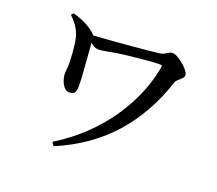

<svg xmlns="http://www.w3.org/2000/svg" viewBox="-126 -893 1251 1108"><g transform="rotate(20 500.0 -338.5)"><path d="M286 20Q405 -53 496.5 -150.5Q588 -248 647.5 -362Q707 -476 729 -596Q731 -606 728.5 -609Q726 -612 717 -612Q701 -612 675.5 -610.5Q650 -609 620 -606Q590 -603 560 -600Q530 -597 505 -594Q455 -588 414 -579.5Q373 -571 354 -571Q336 -571 318 -583Q300 -595 273 -614L274 -637Q297 -637 339 -640Q381 -643 432.5 -647Q484 -651 535.5 -655.5Q587 -660 630 -664.5Q673 -669 698 -672Q708 -673 719.5 -679.5Q731 -686 742 -692.5Q753 -699 763 -699Q777 -699 796 -688Q815 -677 833.5 -661.5Q852 -646 864 -630Q876 -614 876 -603Q876 -592 866.5 -582.5Q857 -573 845.5 -563Q834 -553 830 -542Q796 -438 746.5 -350Q697 -262 632 -189Q567 -116 484.5 -58.5Q402 -1 301 42ZM279 -281Q260 -281 246.5 -297.5Q233 -314 226 -335Q219 -356 219 -372Q219 -390 221.5 -410Q224 -430 222 -455Q222 -474 220 -498.5Q218 -523 215 -548Q212 -573 207 -594Q200 -621 183 -649Q166 -677 136 -705L148 -719Q190 -707 225 -690Q260 -673 289 -647Q299 -638 300 -628Q301 -618 301 -611Q302 -599 304.5 -573Q307 -547 309 -513.5Q311 -480 314 -446Q317 -412 318.5 -383Q320 -354 320 -338Q321 -315 314 -298Q307 -281 279 -281Z"/></g></svg>

Font: Noto Serif SC ExtraLight SemiBold
Style: Regular
Weight: 600
Version: Version 2.002-H1;hotconv 1.1.0;makeotfexe 2.6.0